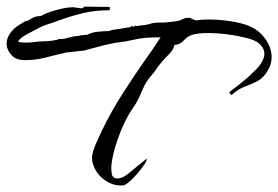

<svg xmlns="http://www.w3.org/2000/svg" viewBox="-58 -527 842 581"><path d="M315 34Q288 36 265 22Q242 8 230 -14.5Q218 -37 221 -57Q225 -77 234 -96Q243 -115 251 -133Q279 -191 314.5 -246Q350 -301 387 -354Q401 -373 408.5 -384.5Q416 -396 428 -414Q400 -414 382 -412.5Q364 -411 338 -405Q322 -401 306.5 -399.5Q291 -398 274 -394Q255 -390 235.5 -384.5Q216 -379 196 -374L142 -368Q111 -361 80.5 -353Q50 -345 18 -345Q6 -345 -3 -347.5Q-12 -350 -20 -357Q-38 -375 -38 -395Q-38 -411 -27.5 -426Q-17 -441 -1 -451L17 -462L21 -464L23 -463Q32 -468 41 -473Q50 -478 61 -478L69 -480Q78 -486 95 -491.5Q112 -497 130 -501Q148 -505 160 -505Q168 -505 175.5 -503.5Q183 -502 191 -502L198 -507L274 -506L275 -498H273V-496Q229 -496 192 -487Q155 -478 120 -465Q104 -459 86.5 -453.5Q69 -448 53 -439Q40 -432 22 -422.5Q4 -413 -4 -401Q5 -398 18 -398Q26 -398 34 -398.5Q42 -399 48 -400Q61 -402 74 -402Q87 -402 100 -404L117 -407L118 -408Q121 -411 123 -408Q126 -410 126.5 -409.5Q127 -409 127 -409H128Q131 -409 133.5 -409.5Q136 -410 139 -410Q144 -412 149 -413Q154 -414 159 -415Q164 -417 169.5 -417.5Q175 -418 180 -418Q182 -420 194.5 -421Q207 -422 207 -422Q219 -429 238 -431Q257 -433 273 -433Q273 -434 273.5 -434Q274 -434 274 -434H277L279 -436L319 -442L323 -443L330 -444Q333 -445 335.5 -444.5Q338 -444 337 -445L341 -449L344 -446H347L351 -450L353 -448Q361 -449 369 -450Q377 -451 385 -452L394 -454Q403 -458 418 -458.5Q433 -459 443 -459L477 -463Q485 -464 492 -468Q499 -472 508 -473Q509 -473 509.5 -472.5Q510 -472 511 -472L514 -474Q520 -471 526 -468.5Q532 -466 539 -465V-466Q547 -467 555.5 -467.5Q564 -468 573 -468Q605 -468 638 -463Q671 -458 692 -450Q724 -438 744 -410.5Q764 -383 764 -353Q764 -333 752 -313Q739 -291 721 -281.5Q703 -272 684.5 -265.5Q666 -259 649 -245Q648 -244 646 -242Q644 -240 642 -240Q639 -240 636 -248Q644 -255 654.5 -262.5Q665 -270 675 -279Q686 -287 697 -297.5Q708 -308 718 -318Q729 -329 735.5 -341.5Q742 -354 742 -365Q742 -382 724 -397Q713 -406 687 -412.5Q661 -419 630.5 -423Q600 -427 572 -427Q539 -427 522 -421Q508 -416 497.5 -404Q487 -392 470 -391Q466 -375 454 -363.5Q442 -352 432 -340Q420 -326 415.5 -318.5Q411 -311 398 -296Q383 -279 374 -257Q365 -235 354 -215Q348 -206 342.5 -197.5Q337 -189 332 -181Q314 -150 298.5 -106.5Q283 -63 279 -27Q278 -17 280 -2Q282 13 298 13Q313 13 332 -3Q351 -19 361 -27L386 -47Q387 -41 378 -28Q369 -15 356.5 -0.5Q344 14 332 24Q320 34 315 34Z"/></svg>

Font: Qwitcher Grypen
Style: Bold
Weight: 700
Designer: Robert E. Leuschke
Foundry: Robert E. Leuschke
Version: Version 1.100; ttfautohint (v1.8.3)